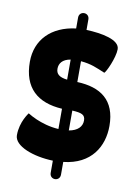

<svg xmlns="http://www.w3.org/2000/svg" viewBox="-97 -858 726 1027"><g transform="rotate(10 265.5 -345.0)"><path d="M303 -767C303 -806 247 -806 247 -767V-708C115 -692 34 -610 34 -490C34 -349 112 -280 247 -272V-162C196 -165 155 -179 124 -192C107 -199 91 -208 76 -217C76 -216 34 -165 34 -91C34 -31 142 7 247 10V76C247 115 303 115 303 76V7C453 -9 513 -114 513 -225C513 -366 430 -422 303 -427V-540C360 -535 390 -520 436 -501C445 -504 485 -591 485 -637C485 -689 386 -707 303 -710ZM374 -230C374 -197 350 -172 303 -164V-272C354 -269 374 -262 374 -230ZM186 -479C186 -507 203 -532 247 -539V-430C203 -435 186 -451 186 -479Z"/></g></svg>

Font: Lilita 2
Style: Regular
Weight: 400
Designer: Juan Montoreano
Foundry: Juan Montoreano
Version: Version 2.001